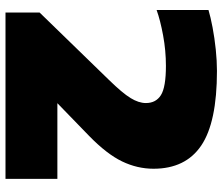

<svg xmlns="http://www.w3.org/2000/svg" viewBox="-74 -716 790 681"><g transform="rotate(90 320.5 -375.0)"><path d="M24 0V-121L263 -367Q309.5 -414.5 327.2 -443.5Q345 -472.5 345 -498Q345 -533.5 317 -551.2Q289 -569 213 -569Q159 -569 105 -559Q51 -549 15 -536V-720Q40 -727.5 77 -734.5Q114 -741.5 154.8 -745.8Q195.5 -750 231 -750Q413.5 -750 495.8 -694.2Q578 -638.5 578 -525Q578 -467.5 552 -413.5Q526 -359.5 462 -297L345.5 -184H614V0Z"/></g></svg>

Font: Encode Sans Expanded Expanded Black
Style: Regular
Weight: 900
Width: 7
Designer: Multiple Designers
Foundry: Impallari Type
Version: Version 3.000; ttfautohint (v1.8.3) -l 8 -r 50 -G 200 -x 14 